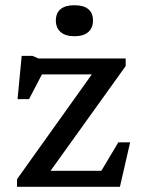

<svg xmlns="http://www.w3.org/2000/svg" viewBox="-20 -714 549 734"><path d="M45 0V-29L357 -466L383 -429.5H85.5L164.5 -476L91 -335H47L63 -500.5H104L127 -490.5H460.5V-461.5L146 -23L128.5 -61H390.5L342 -18.5L432.5 -170H477.5L438.5 0ZM264.5 -575.5Q230 -575.5 211.8 -591.5Q193.5 -607.5 193.5 -635.5Q193.5 -664.5 211.8 -679.2Q230 -694 264.5 -694Q299.5 -694 317.5 -679.2Q335.5 -664.5 335.5 -635.5Q335.5 -607.5 317.5 -591.5Q299.5 -575.5 264.5 -575.5Z"/></svg>

Font: Newsreader 9pt
Style: Regular
Weight: 400
Designer: Hugues Gentile
Foundry: Production Type
Version: Version 1.003